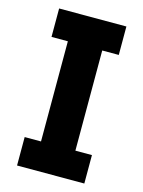

<svg xmlns="http://www.w3.org/2000/svg" viewBox="-113 -807 653 874"><g transform="rotate(15 213.5 -370.0)"><path d="M372 -606H294V-134H372V0H55V-134H132V-606H55V-740H372Z"/></g></svg>

Font: Arvo
Style: Bold
Weight: 700
Designer: Anton Koovit (Cyrillic Expansion: Cyreal)
Foundry: Anton Koovit, Yassin Baggar
Version: Version 3.000